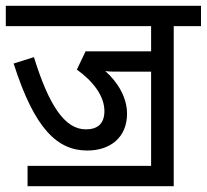

<svg xmlns="http://www.w3.org/2000/svg" viewBox="-20 -642 713 662"><path d="M75 -70V0H579V-552H673V-622H0V-552H501V-465H275L245 -402C301 -362 340 -311 340 -259C340 -215 316 -196 276 -196C204 -196 149 -277 97 -445L27 -423C99 -197 178 -123 281 -123C360 -123 418 -168 418 -250C418 -305 387 -358 343 -397C356 -395 372 -395 394 -395H501V-70Z"/></svg>

Font: Noto Sans Devanagari UI SemiCondensed
Style: Regular
Weight: 400
Width: 4
Designer: Jelle Bosma - Monotype Design Team
Foundry: Monotype Imaging Inc.
Version: Version 2.004